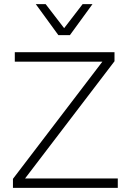

<svg xmlns="http://www.w3.org/2000/svg" viewBox="-20 -914 633 934"><path d="M320 -743H264L154 -894H202L292 -777L382 -894H430ZM102 -46H553V0H43V-44L478 -614H52V-660H537V-616Z"/></svg>

Font: Elaine Sans Light
Style: Regular
Weight: 300
Designer: Wei Huang
Foundry: Wei Huang
Version: Version 2.001;December 24, 2019;FontCreator 12.0.0.2547 64-b